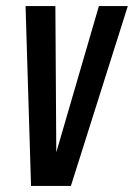

<svg xmlns="http://www.w3.org/2000/svg" viewBox="-20 -611 440 631"><path d="M82 0 64 -591H162L165 -107H164L305 -591H400L213 0Z"/></svg>

Font: Alumni Sans Thin SemiBold
Style: Italic
Weight: 600
Italic angle: -8°
Version: Version 1.016